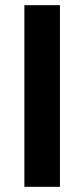

<svg xmlns="http://www.w3.org/2000/svg" viewBox="-20 -720 325 740"><path d="M74 -700H211V0H74Z"/></svg>

Font: PT Sans
Style: Bold
Weight: 700
Version: Version 2.003W OFL; ttfautohint (v1.6)